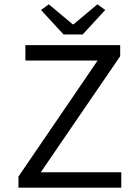

<svg xmlns="http://www.w3.org/2000/svg" viewBox="-20 -865 640 885"><path d="M65 0V-51L430 -586H97V-657H534V-606L168 -71H539V0ZM273 -706 169 -819 205 -845 315 -753H319L429 -845L465 -819L361 -706Z"/></svg>

Font: Source Code Variable
Style: Regular
Weight: 400
Monospace: yes
Designer: Paul D. Hunt, Teo Tuominen
Foundry: Adobe Systems Incorporated
Version: Version 1.010;hotconv 1.0.106;makeotfexe 2.5.65593